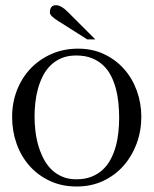

<svg xmlns="http://www.w3.org/2000/svg" viewBox="-20 -694 584 727"><path d="M515.1 -252Q515.1 -198.7 497.6 -150.9Q480 -103 448 -66.7Q416 -30.3 370.8 -9Q325.7 12.2 270 12.2Q214.4 12.2 169.2 -8.8Q124 -29.8 92 -65.7Q60.1 -101.6 43 -149.4Q25.9 -197.3 25.9 -251Q25.9 -305.2 44.2 -352.3Q62.5 -399.4 95.7 -434.3Q128.9 -469.2 174.8 -489.5Q220.7 -509.8 275.9 -509.8Q330.1 -509.8 374 -489Q418 -468.3 449.5 -432.9Q481 -397.5 498 -350.6Q515.1 -303.7 515.1 -252ZM431.2 -247.1Q431.2 -274.4 428.5 -302.7Q425.8 -331.1 418.9 -357.4Q412.1 -383.8 400.4 -406.7Q388.7 -429.7 370.6 -446.8Q352.5 -463.9 327.4 -473.9Q302.2 -483.9 268.1 -483.9Q236.8 -483.9 213.1 -473.9Q189.5 -463.9 171.9 -446.8Q154.3 -429.7 142.6 -406.7Q130.9 -383.8 123.8 -358.2Q116.7 -332.5 113.8 -305.4Q110.8 -278.3 110.8 -252.9Q110.8 -228 113.8 -200.7Q116.7 -173.3 124 -147Q131.3 -120.6 143.1 -96.7Q154.8 -72.8 172.4 -54.7Q189.9 -36.6 213.9 -25.9Q237.8 -15.1 269 -15.1Q301.8 -15.1 326.4 -24.9Q351.1 -34.7 369.1 -51.5Q387.2 -68.4 399.2 -91.1Q411.1 -113.8 418.2 -139.4Q425.3 -165 428.2 -192.6Q431.2 -220.2 431.2 -247.1ZM310.1 -544.9 202.1 -613.3Q168.9 -633.8 168.9 -646Q168.9 -674.3 191.9 -674.3Q211.4 -674.3 235.8 -649.9L340.8 -544.9Z"/></svg>

Font: Scheherazade Urdu
Style: Regular
Weight: 400
Designer: SIL International
Foundry: SIL International
Version: Version 1.005 (build 117/117)